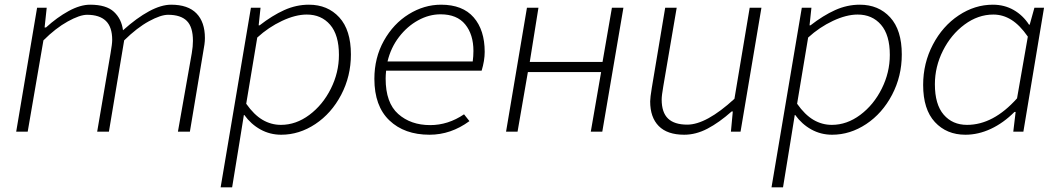

<svg xmlns="http://www.w3.org/2000/svg" viewBox="-20 -561 4506 818"><path d="M138 -528H179L170 -444H176Q223 -487 272.5 -514Q322 -541 364 -541Q433 -541 465.5 -510.5Q498 -480 504 -432Q563 -485 615 -513Q667 -541 709 -541Q781 -541 817 -504Q853 -467 853 -399Q853 -386 851 -371.5Q849 -357 846 -341L789 0H738L797 -334Q802 -363 802 -387Q802 -446 776 -472Q750 -498 696 -498Q665 -498 614.5 -470.5Q564 -443 509 -389L444 0H394L451 -334Q458 -374 458 -391Q458 -446 431 -472Q404 -498 351 -498Q320 -498 268.5 -469.5Q217 -441 165 -389L98 0H49Z M1049 -528H1090L1082 -453H1086Q1140 -495 1191 -518Q1242 -541 1296 -541Q1376 -541 1425.5 -487Q1475 -433 1475 -329Q1475 -236 1433.5 -157Q1392 -78 1323.5 -32.5Q1255 13 1178 13Q1130 13 1089.5 -9.5Q1049 -32 1021 -71H1019L1000 47L969 237H920ZM1424 -327Q1424 -412 1386.5 -455.5Q1349 -499 1287 -499Q1239 -499 1181.5 -472Q1124 -445 1076 -401L1029 -119Q1062 -72 1098.5 -50.5Q1135 -29 1177 -29Q1241 -29 1298 -71.5Q1355 -114 1389.5 -183Q1424 -252 1424 -327Z M1575 -225Q1575 -315 1615.5 -387.5Q1656 -460 1721.5 -500.5Q1787 -541 1859 -541Q1951 -541 1998 -487Q2045 -433 2045 -340Q2045 -303 2032 -260H1625Q1623 -240 1623 -226Q1623 -123 1676.5 -75.5Q1730 -28 1813 -28Q1889 -28 1957 -74L1980 -45Q1901 13 1810 13Q1703 13 1639 -48Q1575 -109 1575 -225ZM1994 -299Q1997 -322 1997 -344Q1997 -414 1962 -457Q1927 -500 1857 -500Q1808 -500 1761.5 -474.5Q1715 -449 1680 -403.5Q1645 -358 1631 -299Z M2225 -528H2274L2237 -297H2547L2587 -528H2636L2546 0H2497L2541 -254H2229L2185 0H2136Z M2750 -129Q2750 -145 2757 -187L2814 -528H2863L2806 -194Q2799 -154 2799 -137Q2799 -82 2826 -56Q2853 -30 2908 -30Q2989 -30 3109 -140L3174 -528H3224L3135 0H3094L3102 -86H3097Q3044 -39 2994.5 -13Q2945 13 2895 13Q2823 13 2786.5 -24Q2750 -61 2750 -129Z M3396 -528H3437L3429 -453H3433Q3487 -495 3538 -518Q3589 -541 3643 -541Q3723 -541 3772.5 -487Q3822 -433 3822 -329Q3822 -236 3780.5 -157Q3739 -78 3670.5 -32.5Q3602 13 3525 13Q3477 13 3436.5 -9.5Q3396 -32 3368 -71H3366L3347 47L3316 237H3267ZM3771 -327Q3771 -412 3733.5 -455.5Q3696 -499 3634 -499Q3586 -499 3528.5 -472Q3471 -445 3423 -401L3376 -119Q3409 -72 3445.5 -50.5Q3482 -29 3524 -29Q3588 -29 3645 -71.5Q3702 -114 3736.5 -183Q3771 -252 3771 -327Z M3913 -199Q3913 -292 3954.5 -371Q3996 -450 4064.5 -495.5Q4133 -541 4210 -541Q4259 -541 4298.5 -518.5Q4338 -496 4364 -456H4367L4387 -528H4428L4340 0H4297L4307 -84H4302Q4255 -37 4201.5 -12Q4148 13 4093 13Q4013 13 3963 -41Q3913 -95 3913 -199ZM4313 -142 4359 -405Q4325 -454 4289 -476.5Q4253 -499 4212 -499Q4147 -499 4089.5 -456.5Q4032 -414 3997.5 -345.5Q3963 -277 3963 -202Q3963 -116 4000.5 -72.5Q4038 -29 4100 -29Q4212 -29 4313 -142Z"/></svg>

Font: Nebula Sans Light
Style: Regular
Weight: 300
Italic angle: -9°
Designer: Paul D. Hunt for Adobe (as Source Sans)
Foundry: Nebula Entertainment & Broadcasting LLC
Version: Version 1.010